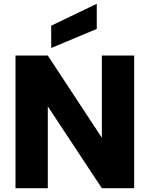

<svg xmlns="http://www.w3.org/2000/svg" viewBox="-20 -996 792 1016"><path d="M690 -702C690 -702 519 -702 519 -702C519 -702 519 -267 519 -267C519 -267 233 -702 233 -702C233 -702 62 -702 62 -702C62 -702 62 0 62 0C62 0 233 0 233 0C233 0 233 -433 233 -433C233 -433 519 0 519 0C519 0 690 0 690 0C690 0 690 -702 690 -702ZM492 -976C492 -976 251 -860 251 -860C251 -860 251 -742 251 -742C251 -742 492 -843 492 -843C492 -843 492 -976 492 -976Z"/></svg>

Font: Girnar Poppins
Style: Bold
Weight: 500
Designer: Ninad Kale (Devanagari), Jonny Pinhorn (Latin)
Foundry: Indian Type Foundry
Version: ""